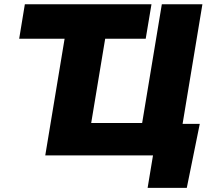

<svg xmlns="http://www.w3.org/2000/svg" viewBox="-20 -748 1018 924"><path d="M72.3 -561.5 99.6 -727.5H709L681.2 -561.5ZM833.5 0H197.8L318.4 -727.5H513.7L418.9 -156.2H664.1L758.8 -727.5H954.1ZM690.4 156.2 716.3 0H669.4L694.3 -151.9H941.4L878.9 156.2Z"/></svg>

Font: Inter 24pt Black
Style: Italic
Weight: 900
Italic angle: -9.3988°
Designer: Rasmus Andersson
Foundry: rsms
Version: Version 4.001;git-66647c0bb